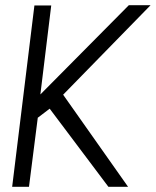

<svg xmlns="http://www.w3.org/2000/svg" viewBox="-20 -722 602 742"><path d="M475 0H399L172 -302L126 -267L92 0H27L113 -701H178L136 -357L478 -702H562L224 -356Z"/></svg>

Font: Kulim Park Light
Style: Italic
Weight: 300
Italic angle: -8°
Designer: Noponies / Dale Sattler
Foundry: Noponies
Version: Version 1.000; ttfautohint (v1.8.3)